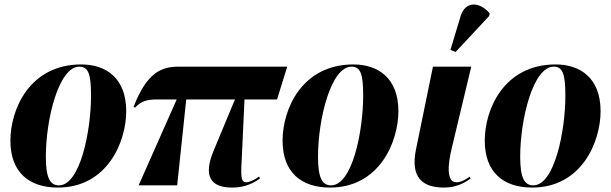

<svg xmlns="http://www.w3.org/2000/svg" viewBox="-20 -837 2758 867"><path d="M241 10C465 10 550 -197 550 -335C550 -485 458 -546 347 -546C114 -546 27 -344 27 -202C27 -59 111 10 241 10ZM246 0C206 0 187 -34 187 -129C187 -301 246 -536 338 -536C379 -536 391 -503 391 -405C391 -245 342 0 246 0Z M606 0H780L821 -388H1041L944 -155C898 -43 929 10 1028 10C1070 10 1111 0 1154 -31L1150 -40C1134 -27 1106 -14 1093 -14C1064 -14 1068 -47 1073 -148L1084 -388H1231L1277 -536H787C711 -536 644 -512 583 -354L590 -351C617 -380 642 -388 691 -388H778Z M1470 10C1694 10 1779 -197 1779 -335C1779 -485 1687 -546 1576 -546C1343 -546 1256 -344 1256 -202C1256 -59 1340 10 1470 10ZM1475 0C1435 0 1416 -34 1416 -129C1416 -301 1475 -536 1567 -536C1608 -536 1620 -503 1620 -405C1620 -245 1571 0 1475 0Z M2037 -602 2189 -765 2191 -777C2148 -828 2082 -836 2060 -764L2014 -612ZM1985 10C2040 10 2078 -11 2105 -31L2101 -39C2083 -27 2063 -14 2041 -14C1993 -14 2004 -102 2019 -164L2108 -536H1935L1858 -160C1834 -39 1884 10 1985 10Z M2383 10C2607 10 2692 -197 2692 -335C2692 -485 2600 -546 2489 -546C2256 -546 2169 -344 2169 -202C2169 -59 2253 10 2383 10ZM2388 0C2348 0 2329 -34 2329 -129C2329 -301 2388 -536 2480 -536C2521 -536 2533 -503 2533 -405C2533 -245 2484 0 2388 0Z"/></svg>

Font: Noto Serif Display SemiCondensed ExtraBold
Style: Italic
Weight: 800
Width: 4
Italic angle: -12°
Designer: Monotype Design Team
Foundry: Monotype Imaging Inc.
Version: Version 2.009